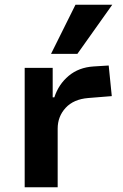

<svg xmlns="http://www.w3.org/2000/svg" viewBox="-20 -789 517 809"><path d="M84 0V-503H202V-379H209Q227 -434 269.5 -469.5Q312 -505 374 -509L438 -513L451 -384L352 -376Q290 -371 256.5 -334.5Q223 -298 223 -247V0ZM195 -562 298 -769H453L306 -562Z"/></svg>

Font: Nunito Sans 6pt
Style: Bold
Weight: 700
Version: Version 3.101;gftools[0.9.27]